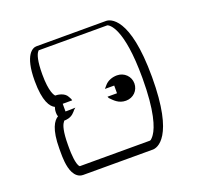

<svg xmlns="http://www.w3.org/2000/svg" viewBox="-104 -647 828 798"><g transform="rotate(-20 310.0 -247.5)"><path d="M116 -244C116 -241 116 -234 119 -228C100 -217 78 -186 78 -99V-83V-82C78 -63 78 -20 93 9C101 24 114 37 134 37H442C460 37 542 20 542 -248C542 -516 459 -532 442 -532H134C118 -532 78 -516 78 -399C78 -308 101 -278 120 -269C118 -263 116 -256 116 -247V-246ZM133 -196C135 -199 136 -201 137 -202C145 -202 167 -203 182 -220C185 -223 188 -226 190 -229C198 -237 190 -229 199 -237C174 -236 176 -236 155 -236V-253V-270H197C197 -270 195.5 -276 195 -277L189 -288C178 -310 147 -313 137 -313C134 -317 117 -335 117 -414C117 -474 126 -499 133 -508C135 -511 136 -512 137 -513H441C449 -510 503 -482 503 -257C503 -111 480 -46 462 -20C456 -11 451 -7 448 -4C445 -2 443 -2 442 -2H134C134 -2 133 -2 132 -3C119 -15 117 -67 117 -86V-101C117 -162 126 -187 133 -196ZM353 -282C349 -278 350 -278 341 -268H382V-237V-234H340L343 -227C357 -213 374 -192 407 -192C440 -192 464 -217 464 -248C464 -279 439 -304 407 -304C387 -304 366 -297 353 -282ZM425 -247Z"/></g></svg>

Font: Platiipus Bold
Style: Bold
Weight: 400
Version: Version 001.000